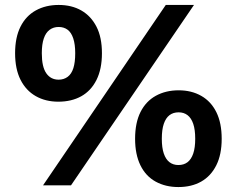

<svg xmlns="http://www.w3.org/2000/svg" viewBox="-20 -749 957 776"><path d="M154 0 650 -729H764L267 0ZM216 -338Q164 -338 124.5 -360.5Q85 -383 63 -426.5Q41 -470 41 -534Q41 -598 63 -641.5Q85 -685 125 -707Q165 -729 217 -729Q270 -729 309 -706.5Q348 -684 370 -641Q392 -598 392 -534Q392 -470 370 -426Q348 -382 308.5 -360Q269 -338 216 -338ZM217 -427Q238 -427 253.5 -438.5Q269 -450 276.5 -473.5Q284 -497 284 -534Q284 -570 276 -594Q268 -618 253 -629Q238 -640 217 -640Q196 -640 180.5 -628.5Q165 -617 157 -593.5Q149 -570 149 -534Q149 -506 153.5 -486Q158 -466 167 -453Q176 -440 188.5 -433.5Q201 -427 217 -427ZM701 7Q649 7 609 -15Q569 -37 547.5 -81Q526 -125 526 -188Q526 -253 548 -296.5Q570 -340 610 -362Q650 -384 702 -384Q754 -384 793.5 -361.5Q833 -339 854.5 -295.5Q876 -252 876 -188Q876 -124 854 -80.5Q832 -37 793 -15Q754 7 701 7ZM701 -82Q723 -82 738 -93.5Q753 -105 761 -128.5Q769 -152 769 -188Q769 -225 761 -248.5Q753 -272 738 -283.5Q723 -295 702 -295Q680 -295 665 -283.5Q650 -272 642 -248.5Q634 -225 634 -188Q634 -152 642 -128.5Q650 -105 665 -93.5Q680 -82 701 -82Z"/></svg>

Font: Mona Sans SemiExpanded
Style: Bold
Weight: 700
Width: 6
Designer: Deni Anggara
Foundry: GitHub
Version: Version 2.000